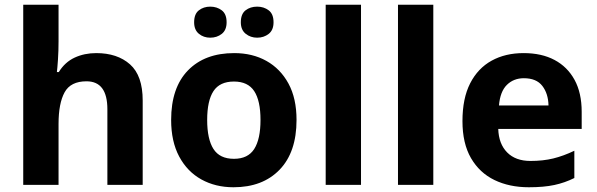

<svg xmlns="http://www.w3.org/2000/svg" viewBox="-20 -780 2517 810"><path d="M227 -605Q227 -565 224.5 -528Q222 -491 220 -476H228Q254 -518 295 -537Q336 -556 386 -556Q475 -556 528.5 -508.5Q582 -461 582 -356V0H433V-319Q433 -437 345 -437Q278 -437 252.5 -390.5Q227 -344 227 -257V0H78V-760H227Z M1231 -274Q1231 -138 1159.5 -64Q1088 10 965 10Q889 10 829.5 -23Q770 -56 736 -119.5Q702 -183 702 -274Q702 -410 773 -483Q844 -556 968 -556Q1045 -556 1104 -523Q1163 -490 1197 -427.5Q1231 -365 1231 -274ZM854 -274Q854 -193 880.5 -151.5Q907 -110 967 -110Q1026 -110 1052.5 -151.5Q1079 -193 1079 -274Q1079 -355 1052.5 -395.5Q1026 -436 967 -436Q907 -436 880.5 -395.5Q854 -355 854 -274ZM799 -686Q799 -721 819 -736.5Q839 -752 867 -752Q895 -752 915.5 -736.5Q936 -721 936 -686Q936 -653 915.5 -637Q895 -621 867 -621Q839 -621 819 -637.5Q799 -654 799 -686ZM996 -686Q996 -721 1016 -736.5Q1036 -752 1065 -752Q1093 -752 1113.5 -736.5Q1134 -721 1134 -686Q1134 -653 1113.5 -637Q1093 -621 1065 -621Q1037 -621 1016.5 -637.5Q996 -654 996 -686Z M1503 0H1354V-760H1503Z M1808 0H1659V-760H1808Z M2189 -556Q2265 -556 2319.5 -527Q2374 -498 2404 -443Q2434 -388 2434 -308V-236H2082Q2084 -173 2119.5 -137Q2155 -101 2218 -101Q2271 -101 2314 -111.5Q2357 -122 2403 -144V-29Q2363 -9 2318.5 0.5Q2274 10 2211 10Q2129 10 2066 -20.5Q2003 -51 1967 -113Q1931 -175 1931 -269Q1931 -365 1963.5 -428.5Q1996 -492 2054 -524Q2112 -556 2189 -556ZM2190 -450Q2147 -450 2118.5 -422Q2090 -394 2085 -335H2294Q2293 -385 2268 -417.5Q2243 -450 2190 -450Z"/></svg>

Font: Noto Sans Sundanese
Style: Bold
Weight: 700
Version: Version 2.003